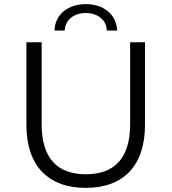

<svg xmlns="http://www.w3.org/2000/svg" viewBox="-20 -905 832 931"><path d="M108 -700V-299C108 -100 215 6 396 6C577 6 683 -100 683 -299V-700H611V-302C611 -139 536 -60 396 -60C257 -60 182 -139 182 -302V-700ZM294 -757C295 -808 339 -842 396 -842C453 -842 497 -808 498 -757H548C545 -836 481 -885 396 -885C311 -885 247 -836 244 -757Z"/></svg>

Font: Malon Grotesk
Style: Regular
Weight: 400
Designer: Julieta Ulanovsky
Foundry: Julieta Ulanovsky
Version: Version 7.200